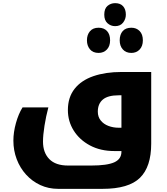

<svg xmlns="http://www.w3.org/2000/svg" viewBox="-20 -959 1059 1219"><path d="M349 240Q288 240 236 216Q184 192 145.5 149.5Q107 107 86 51.5Q65 -4 65 -66Q65 -119 81 -177Q97 -235 123 -277H287Q272 -221 262.5 -161Q253 -101 253 -60Q253 10 293 51Q333 92 412 92H559Q660 92 705.5 71.5Q751 51 751 4V0H706Q618 0 551.5 -35.5Q485 -71 448 -130Q411 -189 411 -260Q411 -341 453.5 -395Q496 -449 573 -475.5Q650 -502 751 -502H940V-47Q940 100 868.5 170Q797 240 631 240ZM751 -148V-354H734Q665 -354 633 -327Q601 -300 601 -250Q601 -217 619.5 -194Q638 -171 668.5 -159.5Q699 -148 734 -148ZM711 -793Q683 -793 662.5 -811.5Q642 -830 642 -866Q642 -904 662.5 -921.5Q683 -939 711 -939Q744 -939 761.5 -919.5Q779 -900 779 -866Q779 -838 761.5 -815.5Q744 -793 711 -793ZM606 -623Q570 -623 551 -646Q532 -669 532 -703Q532 -738 551 -760.5Q570 -783 606 -783Q640 -783 659.5 -762Q679 -741 679 -703Q679 -666 658.5 -644.5Q638 -623 606 -623ZM814 -623Q780 -623 760 -645Q740 -667 740 -703Q740 -740 759 -761.5Q778 -783 814 -783Q846 -783 866.5 -762Q887 -741 887 -703Q887 -666 866.5 -644.5Q846 -623 814 -623Z"/></svg>

Font: Noto Kufi Arabic Black
Style: Regular
Weight: 900
Designer: Monotype Design Team, David Williams, Khaled Hosny
Foundry: Google LLC
Version: Version 2.109; ttfautohint (v1.8.4.7-5d5b)